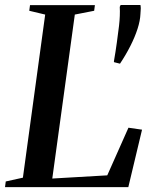

<svg xmlns="http://www.w3.org/2000/svg" viewBox="-34 -764 622 784"><path d="M-13.5 0 -10.5 -23 59.5 -38.5 150.5 -704.5 85.5 -720 88.5 -743H353.5L350.5 -720L271.5 -704.5L179.5 -35L404 -48L490.5 -242.5L546 -234.5L490 0ZM456 -504 432 -510 431 -513Q438 -552.5 443 -589.5Q448 -626.5 452 -658.5Q454.5 -679.5 455.2 -699.2Q456 -719 455 -736L458.5 -743.5H539.5Q541 -735 540.8 -728.8Q540.5 -722.5 539.5 -708Q538.5 -679.5 527.5 -645.8Q516.5 -612 498.2 -576Q480 -540 456 -504Z"/></svg>

Font: Merriweather 120pt Medium
Style: Italic
Weight: 500
Italic angle: -7.8°
Version: Version 2.101